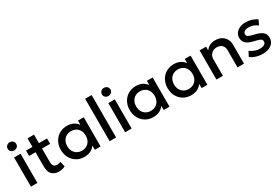

<svg xmlns="http://www.w3.org/2000/svg" viewBox="74 -1764 4109 2821"><g transform="rotate(-30 2128.5 -354.0)"><path d="M76.5 0V-495H186.5V0ZM131.5 -583.5Q102 -583.5 80.5 -602.5Q59 -621.5 59 -652.5Q59 -683 80.5 -702.2Q102 -721.5 131.5 -721.5Q161 -721.5 182.5 -702.2Q204 -683 204 -652.5Q204 -621.5 182.5 -602.5Q161 -583.5 131.5 -583.5Z M547.5 15Q475 15 431.5 -27Q388 -69 388 -155.5V-404H279.5V-495H388V-639.5H498V-495H635.5V-404H498V-179.5Q498 -127.5 517.8 -106.2Q537.5 -85 573.5 -85Q591 -85 606.5 -89Q622 -93 634.5 -99.5L654 -10.5Q632.5 0.5 604.8 7.8Q577 15 547.5 15Z M978.5 15Q904.5 15 847.8 -19.2Q791 -53.5 758.8 -112.8Q726.5 -172 726.5 -247.5Q726.5 -304 745 -352Q763.5 -400 797 -435.5Q830.5 -471 877 -490.5Q923.5 -510 978.5 -510Q1051.5 -510 1101 -479Q1137 -456.5 1160.5 -424V-495H1258.5V0H1160.5V-71Q1137 -38.5 1101 -16Q1051.5 15 978.5 15ZM993 -82.5Q1038 -82.5 1073.5 -102.8Q1109 -123 1129.2 -160Q1149.5 -197 1149.5 -247.5Q1149.5 -298 1129.2 -335.2Q1109 -372.5 1073.5 -392.5Q1038 -412.5 993 -412.5Q947.5 -412.5 912.2 -392.5Q877 -372.5 856.5 -335.2Q836 -298 836 -247.5Q836 -197 856.5 -160Q877 -123 912.2 -102.8Q947.5 -82.5 993 -82.5Z M1412 0V-720H1522V0Z M1675 0V-495H1785V0ZM1730 -583.5Q1700.5 -583.5 1679 -602.5Q1657.5 -621.5 1657.5 -652.5Q1657.5 -683 1679 -702.2Q1700.5 -721.5 1730 -721.5Q1759.5 -721.5 1781 -702.2Q1802.5 -683 1802.5 -652.5Q1802.5 -621.5 1781 -602.5Q1759.5 -583.5 1730 -583.5Z M2147.5 15Q2073.5 15 2016.8 -19.2Q1960 -53.5 1927.8 -112.8Q1895.5 -172 1895.5 -247.5Q1895.5 -304 1914 -352Q1932.5 -400 1966 -435.5Q1999.5 -471 2046 -490.5Q2092.5 -510 2147.5 -510Q2220.5 -510 2270 -479Q2306 -456.5 2329.5 -424V-495H2427.5V0H2329.5V-71Q2306 -38.5 2270 -16Q2220.5 15 2147.5 15ZM2162 -82.5Q2207 -82.5 2242.5 -102.8Q2278 -123 2298.2 -160Q2318.5 -197 2318.5 -247.5Q2318.5 -298 2298.2 -335.2Q2278 -372.5 2242.5 -392.5Q2207 -412.5 2162 -412.5Q2116.5 -412.5 2081.2 -392.5Q2046 -372.5 2025.5 -335.2Q2005 -298 2005 -247.5Q2005 -197 2025.5 -160Q2046 -123 2081.2 -102.8Q2116.5 -82.5 2162 -82.5Z M2790.5 15Q2716.5 15 2659.8 -19.2Q2603 -53.5 2570.8 -112.8Q2538.5 -172 2538.5 -247.5Q2538.5 -304 2557 -352Q2575.5 -400 2609 -435.5Q2642.5 -471 2689 -490.5Q2735.5 -510 2790.5 -510Q2863.5 -510 2913 -479Q2949 -456.5 2972.5 -424V-495H3070.5V0H2972.5V-71Q2949 -38.5 2913 -16Q2863.5 15 2790.5 15ZM2805 -82.5Q2850 -82.5 2885.5 -102.8Q2921 -123 2941.2 -160Q2961.5 -197 2961.5 -247.5Q2961.5 -298 2941.2 -335.2Q2921 -372.5 2885.5 -392.5Q2850 -412.5 2805 -412.5Q2759.5 -412.5 2724.2 -392.5Q2689 -372.5 2668.5 -335.2Q2648 -298 2648 -247.5Q2648 -197 2668.5 -160Q2689 -123 2724.2 -102.8Q2759.5 -82.5 2805 -82.5Z M3224 0V-495H3334V-432Q3365 -473.5 3406 -491.8Q3447 -510 3491 -510Q3559 -510 3603.5 -483Q3648 -456 3669.8 -413.5Q3691.5 -371 3691.5 -326V0H3581.5V-292Q3581.5 -345 3549.8 -377Q3518 -409 3461.5 -409Q3424.5 -409 3395.8 -392.5Q3367 -376 3350.5 -346.8Q3334 -317.5 3334 -278.5V0Z M4006.5 14.5Q3945 14.5 3891.5 -3Q3838 -20.5 3801.5 -50L3843 -130.5Q3877.5 -103.5 3920.8 -88Q3964 -72.5 4006 -72.5Q4054.5 -72.5 4081.5 -89.5Q4108.5 -106.5 4108.5 -137Q4108.5 -166 4085.2 -179.8Q4062 -193.5 3997 -208.5Q3903.5 -228 3861.2 -263.8Q3819 -299.5 3819 -363Q3819 -407.5 3843.8 -441.8Q3868.5 -476 3912 -495.5Q3955.5 -515 4012.5 -515Q4068 -515 4117 -499.2Q4166 -483.5 4202 -455L4163 -374Q4144.5 -390.5 4120 -402.5Q4095.5 -414.5 4068.2 -421.2Q4041 -428 4014 -428Q3972 -428 3945.8 -411.8Q3919.5 -395.5 3919.5 -367Q3919.5 -337.5 3944.5 -323.5Q3969.5 -309.5 4030.5 -295.5Q4126.5 -274.5 4168 -239.5Q4209.5 -204.5 4209.5 -142.5Q4209.5 -95 4184 -59.8Q4158.5 -24.5 4112.8 -5Q4067 14.5 4006.5 14.5Z"/></g></svg>

Font: Geologica EX
Style: Regular
Weight: 400
Designer: Sindre Bremnes, Frode Helland
Foundry: Monokrom Skriftforlag AS
Version: Version 1.010;gftools[0.9.28]